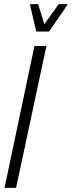

<svg xmlns="http://www.w3.org/2000/svg" viewBox="-20 -911 347 931"><path d="M2 0 147 -688H205L58 0ZM156 -758 126 -885 127 -891H165L195 -794L265 -891H307L305 -885L218 -758Z"/></svg>

Font: Saira UltraCondensed
Style: Italic
Weight: 400
Width: 1
Italic angle: -12°
Designer: Hector Gatti with collaboration of the Omnibus-Type team
Foundry: Omnibus-Type
Version: Version 1.101